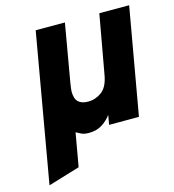

<svg xmlns="http://www.w3.org/2000/svg" viewBox="-106 -600 807 889"><g transform="rotate(-15 297.0 -156.0)"><path d="M369 -46Q354 -24 327 -6Q300 12 262 12Q238 12 224 4.5Q210 -3 202 -7L174 153L22 199L146 -511H286L238 -234Q236 -223 234.5 -210Q233 -197 233 -194Q233 -159 249 -144Q265 -129 296 -129Q331 -129 360.5 -150.5Q390 -172 400 -227L451 -511H594L504 0H361Z"/></g></svg>

Font: Overpass Heavy
Style: Italic
Weight: 900
Italic angle: -10°
Designer: Delve Withrington, Dave Bailey
Foundry: Delve Fonts
Version: Version 3.000;DELV;Overpass